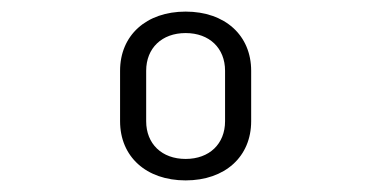

<svg xmlns="http://www.w3.org/2000/svg" viewBox="-20 -756 640 331"><path d="M300 -445C368 -445 413 -486 413 -547V-634C413 -695 368 -736 300 -736C232 -736 187 -695 187 -634V-547C187 -486 232 -445 300 -445ZM300 -482C259 -482 232 -508 232 -547V-634C232 -673 259 -699 300 -699C341 -699 368 -673 368 -634V-547C368 -508 341 -482 300 -482Z"/></svg>

Font: JetBrains Mono Light
Style: Regular
Weight: 336
Monospace: yes
Designer: Philipp Nurullin, Konstantin Bulenkov
Foundry: JetBrains
Version: Version 2.305